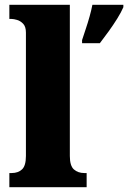

<svg xmlns="http://www.w3.org/2000/svg" viewBox="-20 -780 534 800"><path d="M19 0V-59H29Q55 -59 71.5 -74Q88 -89 88 -130V-644Q88 -669 76.5 -681Q65 -693 51 -697Q37 -701 29 -701H19V-760H271V-130Q271 -89 288 -74Q305 -59 331 -59H341V0ZM322 -613Q328 -632 337 -658.5Q346 -685 353.5 -712Q361 -739 365 -760H494V-750Q485 -729 468.5 -702.5Q452 -676 432.5 -649Q413 -622 396 -600H322Z"/></svg>

Font: Noto Serif Hebrew SemiCondensed Black
Style: Regular
Weight: 900
Width: 4
Designer: Monotype Design Team
Foundry: Monotype Imaging Inc.
Version: Version 2.004; ttfautohint (v1.8.4.7-5d5b)